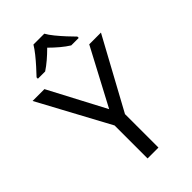

<svg xmlns="http://www.w3.org/2000/svg" viewBox="-279 -1034 1124 1124"><g transform="rotate(-45 283.0 -472.0)"><path d="M283 -363 469 -714H566L328 -277V0H238V-273L0 -714H98ZM327 -944Q339 -922 361.5 -894.5Q384 -867 408.5 -840.5Q433 -814 452 -795V-784H390Q364 -800 336 -823.5Q308 -847 281 -874Q254 -847 227 -824Q200 -801 174 -784H114V-795Q133 -815 156.5 -841Q180 -867 202 -894.5Q224 -922 237 -944Z"/></g></svg>

Font: Noto Sans Gunjala Gondi Semibold
Style: Regular
Weight: 600
Designer: Ek Type
Foundry: Ek Type
Version: Version 1.004; ttfautohint (v1.8.4.7-5d5b)